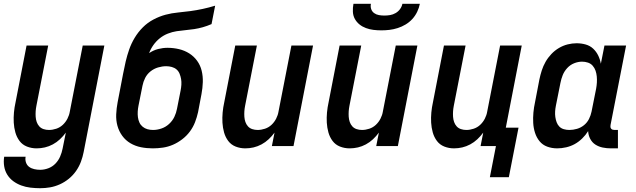

<svg xmlns="http://www.w3.org/2000/svg" viewBox="-30 -770 3350 1012"><path d="M182 222Q156 222 130.5 219Q105 216 82 207.5Q59 199 40 185Q21 171 8.5 151Q-4 131 -8 106.5Q-12 82 -8 56H105Q102 72 107 86.5Q112 101 123.5 109.5Q135 118 150.5 121.5Q166 125 182 125Q203 125 224.5 117Q246 109 262 92.5Q278 76 287 55Q296 34 300 13L317 -71Q303 -52 286 -36Q269 -20 248.5 -9Q228 2 206.5 7Q185 12 163 12Q136 12 112 2.5Q88 -7 73 -27Q58 -47 51 -72Q44 -97 42.5 -123.5Q41 -150 43.5 -177Q46 -204 52 -231L110 -530H224L162 -213Q159 -198 158 -183.5Q157 -169 158 -154.5Q159 -140 163.5 -127Q168 -114 177 -104Q186 -94 199.5 -89.5Q213 -85 228 -85Q247 -85 266.5 -91.5Q286 -98 301 -112Q316 -126 325.5 -144.5Q335 -163 338 -182L406 -530H520L411 31Q406 57 396.5 82.5Q387 108 371 131Q355 154 333 172Q311 190 285.5 201.5Q260 213 234 217.5Q208 222 182 222Z M775 12Q743 12 713 6Q683 0 657.5 -15Q632 -30 614.5 -54Q597 -78 589 -107Q581 -136 582.5 -168Q584 -200 590 -231L619 -382Q625 -414 632.5 -446Q640 -478 651 -509.5Q662 -541 680 -571Q698 -601 723 -626Q748 -651 779.5 -667.5Q811 -684 843 -692.5Q875 -701 907.5 -704Q940 -707 973 -711.5Q1006 -716 1038.5 -723Q1071 -730 1104 -740L1085 -643Q1062 -633 1039 -626.5Q1016 -620 993 -616.5Q970 -613 947 -611Q924 -609 901 -605.5Q878 -602 855 -593Q832 -584 812.5 -568.5Q793 -553 778.5 -532.5Q764 -512 756 -490Q778 -505 803 -511.5Q828 -518 853 -518Q884 -518 913.5 -511Q943 -504 967.5 -488.5Q992 -473 1009 -449.5Q1026 -426 1033 -397Q1040 -368 1039 -337Q1038 -306 1032 -274L1014 -179Q1008 -152 998 -126Q988 -100 971 -77Q954 -54 930.5 -36Q907 -18 881.5 -7Q856 4 829 8Q802 12 775 12ZM777 -85Q798 -85 820.5 -92.5Q843 -100 861 -116.5Q879 -133 889 -154Q899 -175 903 -197L922 -293Q925 -308 926 -323.5Q927 -339 924.5 -353.5Q922 -368 916.5 -381.5Q911 -395 900.5 -404Q890 -413 875.5 -417Q861 -421 846 -421Q825 -421 803 -414.5Q781 -408 763 -393.5Q745 -379 735 -359Q725 -339 721 -318L700 -213Q697 -198 696 -182.5Q695 -167 697 -152Q699 -137 705 -124Q711 -111 722 -102Q733 -93 747 -89Q761 -85 777 -85Z M1263 12Q1236 12 1212 2.5Q1188 -7 1173 -27Q1158 -47 1151 -72Q1144 -97 1142.5 -123.5Q1141 -150 1143.5 -177Q1146 -204 1152 -231L1210 -530H1324L1262 -213Q1259 -198 1258 -183.5Q1257 -169 1258 -154.5Q1259 -140 1263.5 -127Q1268 -114 1277 -104Q1286 -94 1299.5 -89.5Q1313 -85 1328 -85Q1347 -85 1366.5 -91.5Q1386 -98 1401 -112Q1416 -126 1425.5 -144.5Q1435 -163 1438 -182L1506 -530H1620L1517 0H1403L1417 -71Q1403 -52 1386 -36Q1369 -20 1348.5 -9Q1328 2 1306.5 7Q1285 12 1263 12Z M1813 12Q1786 12 1762 2.5Q1738 -7 1723 -27Q1708 -47 1701 -72Q1694 -97 1692.5 -123.5Q1691 -150 1693.5 -177Q1696 -204 1702 -231L1760 -530H1874L1812 -213Q1809 -198 1808 -183.5Q1807 -169 1808 -154.5Q1809 -140 1813.5 -127Q1818 -114 1827 -104Q1836 -94 1849.5 -89.5Q1863 -85 1878 -85Q1897 -85 1916.5 -91.5Q1936 -98 1951 -112Q1966 -126 1975.5 -144.5Q1985 -163 1988 -182L2056 -530H2170L2067 0H1953L1967 -71Q1953 -52 1936 -36Q1919 -20 1898.5 -9Q1878 2 1856.5 7Q1835 12 1813 12Z M1980 -610Q1959 -610 1938.5 -612.5Q1918 -615 1899 -622Q1880 -629 1865 -641Q1850 -653 1840.5 -670Q1831 -687 1830 -708Q1829 -729 1833 -750H1925Q1922 -735 1926.5 -722Q1931 -709 1942 -701Q1953 -693 1967 -690.5Q1981 -688 1996 -688Q2011 -688 2026 -690.5Q2041 -693 2055 -701Q2069 -709 2078.5 -722Q2088 -735 2091 -750H2183Q2179 -729 2169 -708Q2159 -687 2143.5 -670Q2128 -653 2108 -641Q2088 -629 2066 -622Q2044 -615 2022.5 -612.5Q2001 -610 1980 -610Z M2552 164 2584 0H2503L2517 -71Q2503 -52 2486 -36Q2469 -20 2448.5 -9Q2428 2 2406.5 7Q2385 12 2363 12Q2336 12 2312 2.5Q2288 -7 2273 -27Q2258 -47 2251 -72Q2244 -97 2242.5 -123.5Q2241 -150 2243.5 -177Q2246 -204 2252 -231L2310 -530H2424L2362 -213Q2359 -198 2358 -183.5Q2357 -169 2358 -154.5Q2359 -140 2363.5 -127Q2368 -114 2377 -104Q2386 -94 2399.5 -89.5Q2413 -85 2428 -85Q2447 -85 2466.5 -91.5Q2486 -98 2501 -112Q2516 -126 2525.5 -144.5Q2535 -163 2538 -182L2606 -530H2720L2636 -97H2703L2652 164Z M2907 12Q2879 12 2854.5 3Q2830 -6 2814 -25.5Q2798 -45 2790 -70Q2782 -95 2780.5 -122Q2779 -149 2781.5 -176.5Q2784 -204 2790 -231L2813 -351Q2818 -375 2825.5 -398.5Q2833 -422 2845.5 -444Q2858 -466 2876 -485Q2894 -504 2916 -517Q2938 -530 2962 -536Q2986 -542 3009 -542Q3034 -542 3057 -535.5Q3080 -529 3096.5 -513.5Q3113 -498 3123 -477.5Q3133 -457 3137 -434L3156 -530H3270L3188 -111Q3187 -106 3187.5 -101Q3188 -96 3191 -92Q3194 -88 3199 -86.5Q3204 -85 3209 -85H3227V12H3190Q3167 12 3146 7.5Q3125 3 3108 -8Q3091 -19 3081 -38Q3071 -57 3070 -79Q3057 -58 3038.5 -40Q3020 -22 2999 -10.5Q2978 1 2954 6.5Q2930 12 2907 12ZM2971 -85Q2991 -85 3011.5 -91Q3032 -97 3048.5 -110.5Q3065 -124 3074.5 -143Q3084 -162 3088 -182L3112 -302Q3115 -318 3116 -334.5Q3117 -351 3115.5 -367Q3114 -383 3109 -397.5Q3104 -412 3094 -423.5Q3084 -435 3069 -440Q3054 -445 3038 -445Q3017 -445 2996 -436.5Q2975 -428 2959.5 -411Q2944 -394 2936 -374Q2928 -354 2924 -333L2900 -213Q2897 -198 2896 -183Q2895 -168 2897 -153.5Q2899 -139 2904 -125.5Q2909 -112 2918.5 -102.5Q2928 -93 2942 -89Q2956 -85 2971 -85Z"/></svg>

Font: Lode
Style: Bold Italic
Weight: 700
Italic angle: -11°
Monospace: yes
Designer: Belleve Invis
Foundry: Belleve Invis
Version: Version 29.2.0; ttfautohint (v1.8.3)